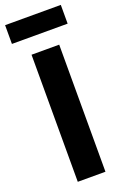

<svg xmlns="http://www.w3.org/2000/svg" viewBox="-168 -939 643 991"><g transform="rotate(-20 153.5 -444.0)"><path d="M1 -888H307V-785H1ZM77 0H229V-698H77Z"/></g></svg>

Font: Plexus Sans Bold
Style: Regular
Weight: 700
Version: Version 2.001;PS 002.001;hotconv 1.0.70;makeotf.lib2.5.58329